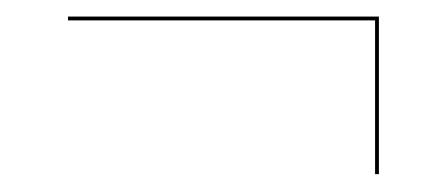

<svg xmlns="http://www.w3.org/2000/svg" viewBox="-20 -408 526 226"><path d="M421.5 -384V-203H426V-388.5H60V-384Z"/></svg>

Font: Bodoni* 36pt Medium
Style: Regular
Weight: 500
Version: Version 2.3